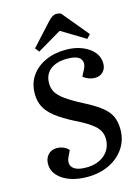

<svg xmlns="http://www.w3.org/2000/svg" viewBox="-139 -1014 802 1104"><g transform="rotate(-15 262.0 -462.0)"><path d="M494 -201Q494 -138 461 -89.5Q428 -41 371 -13.5Q314 14 241 14Q183 14 138 -2Q93 -18 66.5 -47.5Q40 -77 40 -116Q40 -149 59.5 -170.5Q79 -192 110 -192Q155 -192 182 -162L166 -129Q146 -88 168 -64Q190 -40 248 -40Q315 -40 357 -75.5Q399 -111 399 -170Q399 -199 386 -221Q373 -243 342 -265.5Q311 -288 256 -315Q187 -350 146.5 -381.5Q106 -413 88.5 -447.5Q71 -482 71 -525Q71 -587 102 -631.5Q133 -676 186.5 -700.5Q240 -725 308 -725Q362 -725 404.5 -708Q447 -691 472 -661.5Q497 -632 497 -593Q497 -563 478.5 -544Q460 -525 431 -525Q411 -525 391.5 -532.5Q372 -540 361 -551L381 -590Q399 -626 380.5 -649.5Q362 -673 303 -673Q238 -673 202 -644Q166 -615 166 -563Q166 -533 180 -509Q194 -485 229.5 -459.5Q265 -434 327 -402Q390 -370 426.5 -341.5Q463 -313 478.5 -280.5Q494 -248 494 -201ZM466 -776 445 -753 303 -839 159 -754 140 -778 258 -907Q286 -938 308 -938Q317 -938 323.5 -936.5Q330 -935 336 -933Z"/></g></svg>

Font: Literata 36pt Medium
Style: Italic
Weight: 500
Italic angle: -2°
Designer: Latin by Veronika Burian and Jose Scaglione. Greek by Irene Vlachou. Cyrillic by Vera Evstafieva
Foundry: TypeTogether
Version: Version 3.002